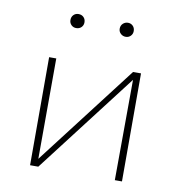

<svg xmlns="http://www.w3.org/2000/svg" viewBox="-70 -649 667 714"><g transform="rotate(10 263.5 -292.5)"><path d="M410 0 412 -408H437V0ZM90 0V-408H117L116 0ZM104 0V-13L407 -408H424V-395L121 0ZM170 -532Q159 -532 151.5 -539.5Q144 -547 144 -558Q144 -570 151.5 -577.5Q159 -585 170 -585Q182 -585 189.5 -577.5Q197 -570 197 -558Q197 -547 189.5 -539.5Q182 -532 170 -532ZM357 -532Q346 -532 338 -539.5Q330 -547 330 -558Q330 -570 338 -577.5Q346 -585 357 -585Q368 -585 375.5 -577.5Q383 -570 383 -558Q383 -547 375.5 -539.5Q368 -532 357 -532Z"/></g></svg>

Font: Ysabeau Office Thin
Style: Regular
Weight: 250
Designer: Christian Thalmann (Catharsis Fonts)
Version: Version 2.001;gftools[0.9.30]; featfreeze: tnum,lnum,ss02